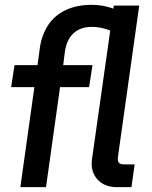

<svg xmlns="http://www.w3.org/2000/svg" viewBox="-20 -773 627 793"><path d="M64 0 122 -413H26L40 -504H135L145 -578Q153 -630 179 -669.5Q205 -709 250.5 -731Q296 -753 359 -753Q401 -753 439 -740.5Q477 -728 506 -708L474 -627Q443 -646 414.5 -654Q386 -662 359 -662Q312 -662 283.5 -635.5Q255 -609 248 -559L241 -504H362L348 -413H228L170 0ZM463 0Q411 0 382 -32.5Q353 -65 360 -116L450 -750H555L467 -124Q465 -108 471 -101Q477 -94 491 -94H536L523 0Z"/></svg>

Font: Finlandica Medium
Style: Italic
Weight: 500
Italic angle: -8°
Designer: Niklas Ekholm, Juho Hiilivirta, Jaakko Suomalainen
Foundry: Helsinki Type Studio
Version: Version 1.063